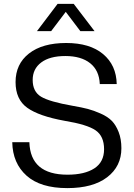

<svg xmlns="http://www.w3.org/2000/svg" viewBox="-20 -958 687 987"><path d="M326 9Q188 9 116.5 -55Q45 -119 43 -227H131Q136 -60 327 -60Q415 -60 465 -92.5Q515 -125 515 -191Q515 -258 471.5 -288Q428 -318 312 -337Q180 -361 120 -404Q60 -447 60 -536Q60 -629 129 -683Q198 -737 320 -737Q442 -737 510 -680Q578 -623 580 -526H493Q490 -596 443.5 -633Q397 -670 316 -670Q236 -670 192 -637Q148 -604 148 -547Q148 -487 191 -461Q234 -435 354 -414Q401 -406 431.5 -398Q462 -390 498 -374Q534 -358 555 -336.5Q576 -315 590 -279Q604 -243 604 -196Q604 -103 531 -47Q458 9 326 9ZM170 -798 276 -938H359L466 -798H393L318 -897L243 -798Z"/></svg>

Font: Mona Sans
Style: Regular
Weight: 400
Designer: Deni Anggara
Foundry: GitHub
Version: Version 2.000;Glyphs 3.2.3 (3260)